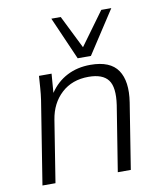

<svg xmlns="http://www.w3.org/2000/svg" viewBox="-84 -819 746 886"><g transform="rotate(-10 289.0 -375.5)"><path d="M43 0 105 -389Q109 -416 111 -444.5Q113 -473 115 -501H174L167 -412Q199 -460 247.5 -485Q296 -510 357 -510Q450 -510 485.5 -457.5Q521 -405 506 -308L457 0H396L445 -306Q457 -388 431 -422.5Q405 -457 339 -457Q262 -457 212 -411Q162 -365 150 -289L104 0ZM305 -550 217 -751H261L338 -596L451 -751H498L367 -550Z"/></g></svg>

Font: Mulish Light
Style: Italic
Weight: 300
Italic angle: -9°
Designer: Vernon Adams
Foundry: Vernon Adams
Version: Version 3.603; ttfautohint (v1.8.3)